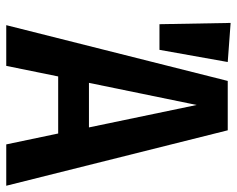

<svg xmlns="http://www.w3.org/2000/svg" viewBox="-90 -650 740 599"><g transform="rotate(90 279.5 -350.0)"><path d="M430 0 396 -162H218L185 0H58L232 -691H386L559 0ZM238 -258H377L307 -594ZM51 -700 173 -691 135 -478H55Z"/></g></svg>

Font: Fira Sans Extra Condensed Medium
Style: Regular
Weight: 500
Width: 1
Designer: Carrois Corporate & Edenspiekermann AG
Foundry: Carrois Corporate GbR & Edenspiekermann AG
Version: Version 4.203